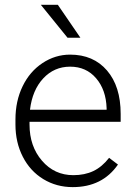

<svg xmlns="http://www.w3.org/2000/svg" viewBox="-20 -764 557 794"><path d="M280.8 9.8Q213.4 9.8 158.9 -23.4Q104.5 -56.6 74.2 -116Q43.9 -175.3 43.9 -249V-270Q43.9 -346.2 73.5 -407.2Q103 -468.3 155.8 -503.2Q208.5 -538.1 270 -538.1Q366.2 -538.1 422.6 -472.4Q479 -406.7 479 -293V-260.3H102.1V-249Q102.1 -159.2 153.6 -99.4Q205.1 -39.6 283.2 -39.6Q330.1 -39.6 366 -56.6Q401.9 -73.7 431.2 -111.3L467.8 -83.5Q403.3 9.8 280.8 9.8ZM270 -488.3Q204.1 -488.3 158.9 -439.9Q113.8 -391.6 104 -310.1H420.9V-316.4Q418.5 -392.6 377.4 -440.4Q336.4 -488.3 270 -488.3ZM312.5 -607.9H259.3L148.9 -744.1H219.2Z"/></svg>

Font: RobotoDraft Light
Style: Regular
Weight: 300
Version: Version 2.001151; 2014